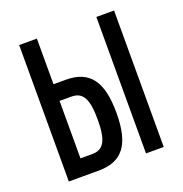

<svg xmlns="http://www.w3.org/2000/svg" viewBox="-122 -778 844 886"><g transform="rotate(-20 300.0 -335.0)"><path d="M67 0H214C331 0 382 -68 382 -223C382 -378 331 -446 214 -446H154V-670H67ZM154 -82V-364H212C268 -364 290 -325 290 -223C290 -121 268 -82 212 -82ZM446 0H533V-670H446Z"/></g></svg>

Font: LT Wave Mono
Style: Regular
Weight: 400
Designer: Daniel Lyons
Version: Version 2.5 (Glyphs App)